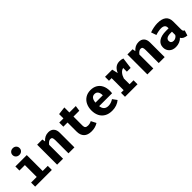

<svg xmlns="http://www.w3.org/2000/svg" viewBox="295 -2201 3610 3610"><g transform="rotate(-45 2100.0 -396.0)"><path d="M392 -720Q392 -681 366 -656Q340 -631 299 -631Q258 -631 231.5 -656.5Q205 -682 205 -720Q205 -758 231.5 -783.5Q258 -809 299 -809Q340 -809 366 -783.5Q392 -758 392 -720ZM394 -108H530V0H86V-108H236V-423H91V-531H394Z M670 -531H808L819 -470Q855 -510 894.5 -529.5Q934 -549 984 -549Q1053 -549 1091.5 -507Q1130 -465 1130 -390V0H972V-344Q972 -394 961 -413Q950 -432 921 -432Q897 -432 874.5 -416.5Q852 -401 828 -371V0H670Z M1574 17Q1472 17 1420.5 -35Q1369 -87 1369 -181V-422H1258V-531H1369V-646L1527 -665V-531H1698L1682 -422H1527V-181Q1527 -142 1545 -125Q1563 -108 1603 -108Q1653 -108 1696 -132L1748 -31Q1673 17 1574 17Z M2135 -98Q2203 -98 2271 -142L2334 -56Q2295 -22 2241 -2.5Q2187 17 2122 17Q2033 17 1971 -18.5Q1909 -54 1877.5 -117.5Q1846 -181 1846 -265Q1846 -345 1876.5 -409.5Q1907 -474 1965.5 -511.5Q2024 -549 2105 -549Q2181 -549 2237 -516.5Q2293 -484 2323.5 -422.5Q2354 -361 2354 -276Q2354 -243 2351 -219H2007Q2022 -98 2135 -98ZM2005 -315H2200Q2198 -443 2105 -443Q2062 -443 2036 -411.5Q2010 -380 2005 -315Z M2963 -531 2934 -309H2834V-407Q2790 -399 2756 -359Q2722 -319 2703 -258V-106H2808V0H2475V-106H2545V-426H2475V-531H2666L2694 -412Q2723 -480 2767 -513.5Q2811 -547 2875 -547Q2923 -547 2963 -531Z M3070 -531H3208L3219 -470Q3255 -510 3294.5 -529.5Q3334 -549 3384 -549Q3453 -549 3491.5 -507Q3530 -465 3530 -390V0H3372V-344Q3372 -394 3361 -413Q3350 -432 3321 -432Q3297 -432 3274.5 -416.5Q3252 -401 3228 -371V0H3070Z M4152 -89 4119 15Q4071 10 4039 -6.5Q4007 -23 3989 -55Q3959 -20 3913 -1.5Q3867 17 3815 17Q3733 17 3684 -29.5Q3635 -76 3635 -150Q3635 -236 3703 -283.5Q3771 -331 3894 -331H3965V-350Q3965 -432 3860 -432Q3833 -432 3792.5 -424.5Q3752 -417 3714 -404L3678 -509Q3729 -528 3784.5 -538.5Q3840 -549 3885 -549Q4117 -549 4117 -361V-153Q4117 -124 4125 -110Q4133 -96 4152 -89ZM3965 -154V-241H3926Q3798 -241 3798 -161Q3798 -130 3816.5 -113Q3835 -96 3869 -96Q3896 -96 3923.5 -111.5Q3951 -127 3965 -154Z"/></g></svg>

Font: Fira Mono
Style: Bold
Weight: 700
Monospace: yes
Designer: Carrois Corporate & Edenspiekermann AG
Foundry: Carrois Corporate GbR & Edenspiekermann AG
Version: Version 3.206